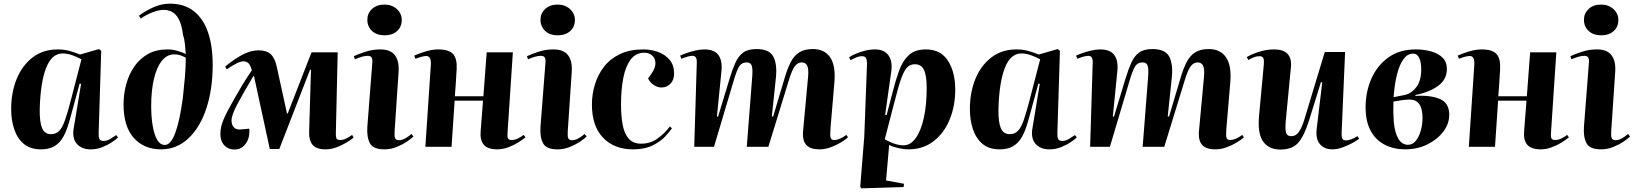

<svg xmlns="http://www.w3.org/2000/svg" viewBox="-20 -802 8926 1049"><path d="M519 -76Q518 -54 523 -43Q528 -32 546 -32Q564 -32 582.5 -43Q601 -54 615 -64L625 -51Q615 -41 592 -25.5Q569 -10 539 2Q509 14 476 14Q426 14 399.5 -16.5Q373 -47 383 -103L423 -344L415 -345L371 -183Q361 -145 349.5 -109.5Q338 -74 320.5 -46Q303 -18 275 -2Q247 14 204 14Q146 14 110.5 -15.5Q75 -45 58 -95Q41 -145 41 -206Q41 -297 71 -370.5Q101 -444 158 -488Q215 -532 296 -532Q333 -532 364.5 -522.5Q396 -513 417 -504L521 -534L533 -524ZM259 -69Q286 -69 303.5 -87Q321 -105 335.5 -146.5Q350 -188 368 -258L425 -478Q397 -493 371.5 -501.5Q346 -510 322 -510Q263 -510 232 -431Q201 -352 197 -205Q196 -135 210 -102Q224 -69 259 -69Z M739 -716Q770 -740 815.5 -761Q861 -782 908 -782Q987 -782 1039 -741Q1091 -700 1116.5 -625.5Q1142 -551 1142 -449Q1142 -313 1107 -208.5Q1072 -104 1008.5 -45Q945 14 860 14Q767 14 711 -48.5Q655 -111 655 -232Q655 -288 669.5 -341.5Q684 -395 713.5 -438Q743 -481 788 -506.5Q833 -532 895 -532Q922 -532 950 -524Q978 -516 995 -507Q993 -530 990.5 -559Q988 -588 980 -610Q973 -676 947.5 -712Q922 -748 873 -748Q848 -748 814 -735Q780 -722 749 -701ZM880 -10Q913 -10 937.5 -75.5Q962 -141 979 -267Q985 -320 990 -378Q995 -436 995 -487Q978 -496 963.5 -500.5Q949 -505 931 -505Q893 -505 864.5 -470Q836 -435 821 -371Q806 -307 806 -222Q806 -127 825.5 -68.5Q845 -10 880 -10Z M1506 12H1454L1368 -385L1364 -386Q1306 -288 1275.5 -230.5Q1245 -173 1245 -144Q1245 -120 1258 -106Q1271 -92 1298 -95L1342 -99Q1346 -48 1322 -16.5Q1298 15 1263 15Q1227 15 1205.5 -8Q1184 -31 1184 -70Q1184 -109 1202 -150.5Q1220 -192 1257 -257Q1283 -303 1305.5 -340Q1328 -377 1356 -418Q1348 -447 1337 -457Q1326 -467 1310 -467Q1282 -467 1219 -423L1210 -438Q1255 -476 1301.5 -501.5Q1348 -527 1393 -527Q1436 -527 1459 -506Q1482 -485 1492 -438L1548 -182H1552L1682 -516H1825L1815 -78Q1814 -57 1817.5 -47Q1821 -37 1839 -37Q1856 -37 1873 -46Q1890 -55 1904 -65L1912 -50Q1897 -38 1872.5 -23Q1848 -8 1818 3Q1788 14 1760 14Q1708 14 1687.5 -11Q1667 -36 1669 -84L1679 -421H1674Z M1987 -694Q1987 -729 2012.5 -753Q2038 -777 2081 -777Q2121 -777 2148 -752.5Q2175 -728 2175 -693Q2175 -655 2149 -632Q2123 -609 2082 -609Q2038 -609 2012.5 -633Q1987 -657 1987 -694ZM2014 -458Q2016 -478 2010.5 -487.5Q2005 -497 1989 -497Q1962 -497 1919 -478L1913 -495Q1936 -506 1975.5 -519Q2015 -532 2058 -532Q2113 -532 2137 -501Q2161 -470 2158 -414L2136 -86Q2134 -59 2138.5 -47.5Q2143 -36 2160 -36Q2176 -36 2194 -46Q2212 -56 2228 -70L2239 -56Q2228 -45 2203.5 -28.5Q2179 -12 2147 1Q2115 14 2080 14Q2019 14 2001 -19.5Q1983 -53 1987 -110Z M2619 -252H2464L2447 0H2304L2334 -449Q2337 -496 2309 -496Q2289 -496 2250 -481L2243 -498Q2264 -508 2302 -520Q2340 -532 2374 -532Q2433 -532 2455.5 -506.5Q2478 -481 2475 -426Q2473 -387 2470.5 -350Q2468 -313 2465 -276H2621L2639 -516H2782L2753 -78Q2751 -57 2755 -47Q2759 -37 2776 -37Q2793 -37 2810.5 -46Q2828 -55 2841 -65L2851 -52Q2836 -39 2811 -23.5Q2786 -8 2756 3Q2726 14 2697 14Q2645 14 2623.5 -11Q2602 -36 2606 -84Z M2933 -694Q2933 -729 2958.5 -753Q2984 -777 3027 -777Q3067 -777 3094 -752.5Q3121 -728 3121 -693Q3121 -655 3095 -632Q3069 -609 3028 -609Q2984 -609 2958.5 -633Q2933 -657 2933 -694ZM2960 -458Q2962 -478 2956.5 -487.5Q2951 -497 2935 -497Q2908 -497 2865 -478L2859 -495Q2882 -506 2921.5 -519Q2961 -532 3004 -532Q3059 -532 3083 -501Q3107 -470 3104 -414L3082 -86Q3080 -59 3084.5 -47.5Q3089 -36 3106 -36Q3122 -36 3140 -46Q3158 -56 3174 -70L3185 -56Q3174 -45 3149.5 -28.5Q3125 -12 3093 1Q3061 14 3026 14Q2965 14 2947 -19.5Q2929 -53 2933 -110Z M3494 -532Q3538 -532 3576 -518Q3614 -504 3638.5 -475Q3663 -446 3663 -401Q3663 -365 3643 -344.5Q3623 -324 3594 -324Q3572 -324 3551 -338.5Q3530 -353 3521 -373L3541 -402Q3562 -433 3561 -458.5Q3560 -484 3543 -499Q3526 -514 3500 -514Q3454 -514 3426 -477Q3398 -440 3385.5 -376.5Q3373 -313 3373 -231Q3373 -168 3382 -120Q3391 -72 3415 -44.5Q3439 -17 3483 -17Q3533 -17 3571.5 -44.5Q3610 -72 3640 -111L3651 -101Q3640 -84 3614.5 -56.5Q3589 -29 3545.5 -7.5Q3502 14 3438 14Q3336 14 3275 -49.5Q3214 -113 3214 -231Q3214 -287 3230.5 -341Q3247 -395 3280.5 -438Q3314 -481 3367.5 -506.5Q3421 -532 3494 -532Z M4090 -385Q4093 -423 4087.5 -442Q4082 -461 4060 -461Q4033 -461 4019.5 -440.5Q4006 -420 3989 -363L3881 0H3773L3787 -461Q3788 -497 3764 -497Q3753 -497 3739.5 -493.5Q3726 -490 3703 -481L3696 -498Q3706 -503 3728 -511Q3750 -519 3777 -525.5Q3804 -532 3828 -532Q3882 -532 3904.5 -502Q3927 -472 3922 -417L3897 -166L3903 -164L3967 -375Q3982 -424 3998 -459.5Q4014 -495 4040 -514.5Q4066 -534 4113 -534Q4184 -534 4205.5 -492Q4227 -450 4219 -376L4197 -166L4204 -165L4270 -386Q4284 -432 4301.5 -465Q4319 -498 4347 -516Q4375 -534 4421 -534Q4484 -534 4515 -489.5Q4546 -445 4539 -355L4518 -108Q4514 -63 4518 -50Q4522 -37 4537 -37Q4567 -37 4604 -65L4613 -52Q4601 -40 4575.5 -24.5Q4550 -9 4519 2.5Q4488 14 4458 14Q4416 14 4395.5 -1Q4375 -16 4370 -40Q4365 -64 4368 -90L4395 -382Q4399 -426 4390 -443.5Q4381 -461 4360 -461Q4340 -461 4324 -442Q4308 -423 4290 -364L4178 0H4060Z M4717 -454Q4717 -474 4711.5 -484.5Q4706 -495 4690 -495Q4674 -495 4656.5 -487.5Q4639 -480 4627 -473L4619 -489Q4632 -498 4655 -508Q4678 -518 4706 -525Q4734 -532 4761 -532Q4812 -532 4835 -498.5Q4858 -465 4849 -408L4816 -175L4824 -173L4858 -303Q4874 -366 4893 -418Q4912 -470 4945.5 -501Q4979 -532 5039 -532Q5119 -532 5159 -470.5Q5199 -409 5199 -312Q5199 -224 5169 -150Q5139 -76 5081.5 -31Q5024 14 4942 14Q4918 14 4887 7Q4856 0 4838 -10L4821 184L4919 202L4917 220L4685 227L4680 217L4702 -56ZM4978 -451Q4955 -451 4938.5 -436Q4922 -421 4906 -379Q4890 -337 4870 -257L4814 -41Q4872 -8 4917 -8Q4955 -8 4983.5 -48Q5012 -88 5027.5 -158.5Q5043 -229 5043 -322Q5043 -390 5028 -420.5Q5013 -451 4978 -451Z M5757 -76Q5756 -54 5761 -43Q5766 -32 5784 -32Q5802 -32 5820.5 -43Q5839 -54 5853 -64L5863 -51Q5853 -41 5830 -25.5Q5807 -10 5777 2Q5747 14 5714 14Q5664 14 5637.5 -16.5Q5611 -47 5621 -103L5661 -344L5653 -345L5609 -183Q5599 -145 5587.5 -109.5Q5576 -74 5558.5 -46Q5541 -18 5513 -2Q5485 14 5442 14Q5384 14 5348.5 -15.5Q5313 -45 5296 -95Q5279 -145 5279 -206Q5279 -297 5309 -370.5Q5339 -444 5396 -488Q5453 -532 5534 -532Q5571 -532 5602.5 -522.5Q5634 -513 5655 -504L5759 -534L5771 -524ZM5497 -69Q5524 -69 5541.5 -87Q5559 -105 5573.5 -146.5Q5588 -188 5606 -258L5663 -478Q5635 -493 5609.5 -501.5Q5584 -510 5560 -510Q5501 -510 5470 -431Q5439 -352 5435 -205Q5434 -135 5448 -102Q5462 -69 5497 -69Z M6253 -385Q6256 -423 6250.5 -442Q6245 -461 6223 -461Q6196 -461 6182.5 -440.5Q6169 -420 6152 -363L6044 0H5936L5950 -461Q5951 -497 5927 -497Q5916 -497 5902.5 -493.5Q5889 -490 5866 -481L5859 -498Q5869 -503 5891 -511Q5913 -519 5940 -525.5Q5967 -532 5991 -532Q6045 -532 6067.5 -502Q6090 -472 6085 -417L6060 -166L6066 -164L6130 -375Q6145 -424 6161 -459.5Q6177 -495 6203 -514.5Q6229 -534 6276 -534Q6347 -534 6368.5 -492Q6390 -450 6382 -376L6360 -166L6367 -165L6433 -386Q6447 -432 6464.5 -465Q6482 -498 6510 -516Q6538 -534 6584 -534Q6647 -534 6678 -489.5Q6709 -445 6702 -355L6681 -108Q6677 -63 6681 -50Q6685 -37 6700 -37Q6730 -37 6767 -65L6776 -52Q6764 -40 6738.5 -24.5Q6713 -9 6682 2.5Q6651 14 6621 14Q6579 14 6558.5 -1Q6538 -16 6533 -40Q6528 -64 6531 -90L6558 -382Q6562 -426 6553 -443.5Q6544 -461 6523 -461Q6503 -461 6487 -442Q6471 -423 6453 -364L6341 0H6223Z M6792 -490Q6818 -506 6858.5 -519Q6899 -532 6941 -532Q7042 -532 7033 -435L7005 -144Q7001 -99 7006 -78.5Q7011 -58 7036 -58Q7059 -58 7075.5 -80Q7092 -102 7107 -151L7218 -518H7329L7310 -76Q7309 -55 7313.5 -45Q7318 -35 7334 -35Q7359 -35 7397 -58L7406 -44Q7393 -34 7368.5 -20.5Q7344 -7 7315 3.5Q7286 14 7260 14Q7215 14 7191 -15Q7167 -44 7174 -99L7204 -352L7197 -353L7132 -144Q7107 -63 7074.5 -24Q7042 15 6976 15Q6912 15 6881 -29Q6850 -73 6859 -170L6885 -451Q6887 -473 6882.5 -484Q6878 -495 6862 -495Q6845 -495 6829 -488.5Q6813 -482 6800 -474Z M7658 14Q7595 14 7546 -11Q7497 -36 7469 -87Q7441 -138 7441 -215Q7441 -301 7473 -373Q7505 -445 7566 -488.5Q7627 -532 7715 -532Q7761 -532 7799.5 -521Q7838 -510 7861.5 -487Q7885 -464 7885 -425Q7885 -367 7836 -332Q7787 -297 7713 -283V-278Q7796 -283 7847 -261Q7898 -239 7898 -175Q7898 -125 7865 -82Q7832 -39 7777.5 -12.5Q7723 14 7658 14ZM7594 -271 7654 -283Q7690 -290 7717.5 -325Q7745 -360 7745 -423Q7745 -462 7734 -485.5Q7723 -509 7700 -509Q7670 -509 7648 -479Q7626 -449 7612.5 -395Q7599 -341 7594 -271ZM7673 -11Q7698 -11 7715.5 -33Q7733 -55 7742.5 -88.5Q7752 -122 7752 -157Q7752 -258 7682 -258Q7664 -258 7641.5 -255Q7619 -252 7593 -247Q7591 -188 7595 -135Q7601 -75 7620.5 -43Q7640 -11 7673 -11Z M8320 -252H8165L8148 0H8005L8035 -449Q8038 -496 8010 -496Q7990 -496 7951 -481L7944 -498Q7965 -508 8003 -520Q8041 -532 8075 -532Q8134 -532 8156.5 -506.5Q8179 -481 8176 -426Q8174 -387 8171.5 -350Q8169 -313 8166 -276H8322L8340 -516H8483L8454 -78Q8452 -57 8456 -47Q8460 -37 8477 -37Q8494 -37 8511.5 -46Q8529 -55 8542 -65L8552 -52Q8537 -39 8512 -23.5Q8487 -8 8457 3Q8427 14 8398 14Q8346 14 8324.5 -11Q8303 -36 8307 -84Z M8634 -694Q8634 -729 8659.5 -753Q8685 -777 8728 -777Q8768 -777 8795 -752.5Q8822 -728 8822 -693Q8822 -655 8796 -632Q8770 -609 8729 -609Q8685 -609 8659.5 -633Q8634 -657 8634 -694ZM8661 -458Q8663 -478 8657.5 -487.5Q8652 -497 8636 -497Q8609 -497 8566 -478L8560 -495Q8583 -506 8622.5 -519Q8662 -532 8705 -532Q8760 -532 8784 -501Q8808 -470 8805 -414L8783 -86Q8781 -59 8785.5 -47.5Q8790 -36 8807 -36Q8823 -36 8841 -46Q8859 -56 8875 -70L8886 -56Q8875 -45 8850.5 -28.5Q8826 -12 8794 1Q8762 14 8727 14Q8666 14 8648 -19.5Q8630 -53 8634 -110Z"/></svg>

Font: Literata 72pt
Style: Bold Italic
Weight: 700
Italic angle: -2°
Designer: Latin by Veronika Burian and Jose Scaglione. Greek by Irene Vlachou. Cyrillic by Vera Evstafieva
Foundry: TypeTogether
Version: Version 3.002